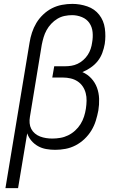

<svg xmlns="http://www.w3.org/2000/svg" viewBox="-20 -763 640 988"><path d="M8 205 132 -543Q136 -569 144.5 -595Q153 -621 167 -644.5Q181 -668 202 -688Q223 -708 247.5 -720.5Q272 -733 299 -738Q326 -743 352 -743Q392 -743 429.5 -730Q467 -717 490.5 -687Q514 -657 519.5 -617Q525 -577 519 -537Q515 -514 506.5 -491Q498 -468 483 -449Q468 -430 447 -415.5Q426 -401 404 -392Q430 -381 449.5 -360Q469 -339 479 -312Q489 -285 490 -254.5Q491 -224 486 -194Q481 -168 473 -142Q465 -116 450.5 -92Q436 -68 415 -48Q394 -28 369 -15Q344 -2 317 3Q290 8 264 8Q241 8 218 4Q195 0 175.5 -11Q156 -22 141.5 -39Q127 -56 120 -77L73 205ZM249 -50Q269 -50 290 -53.5Q311 -57 330.5 -66.5Q350 -76 366.5 -91Q383 -106 394.5 -124.5Q406 -143 412.5 -163.5Q419 -184 422 -204Q425 -224 425.5 -244.5Q426 -265 421 -284Q416 -303 405.5 -318.5Q395 -334 379 -344.5Q363 -355 343.5 -359.5Q324 -364 304 -364H249L259 -422H314Q330 -422 346.5 -424.5Q363 -427 379 -434.5Q395 -442 408.5 -454Q422 -466 431.5 -480.5Q441 -495 446.5 -511.5Q452 -528 454 -544Q459 -571 456.5 -597.5Q454 -624 440 -644.5Q426 -665 401.5 -675Q377 -685 351 -685Q332 -685 312.5 -681Q293 -677 275.5 -666.5Q258 -656 243.5 -640.5Q229 -625 219.5 -607.5Q210 -590 204.5 -571.5Q199 -553 195 -533L134 -162Q131 -145 132.5 -129Q134 -113 141 -99.5Q148 -86 160 -76Q172 -66 186.5 -60.5Q201 -55 217 -52.5Q233 -50 249 -50Z"/></svg>

Font: Iosevka Curly Slab LtEx
Style: Italic
Weight: 300
Width: 7
Italic angle: -9°
Monospace: yes
Designer: Belleve Invis
Foundry: Belleve Invis
Version: Version 11.1.0; ttfautohint (v1.8.3)